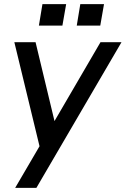

<svg xmlns="http://www.w3.org/2000/svg" viewBox="-20 -703 604 923"><path d="M53 200H155L564 -500H463L242 -121L151 -500H49L170 0ZM167 -580H280L298 -683H184ZM349 -580H462L480 -683H366Z"/></svg>

Font: Uncut Sans Medium
Style: Italic
Weight: 500
Italic angle: -10°
Designer: Kasper Nordkvist
Foundry: Uncut Type
Version: Version 1.111;FEAKit 1.0